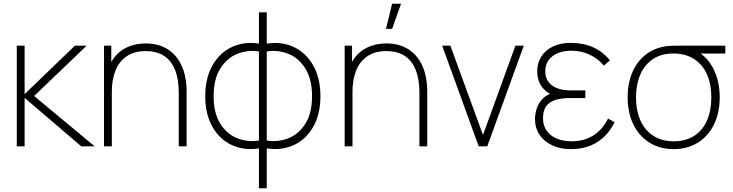

<svg xmlns="http://www.w3.org/2000/svg" viewBox="-20 -785 3931 1030"><path d="M70 0V-540H112V-280L382 -540H445L163 -270L488 0H416L112 -260V0Z M939 -286Q939 -362 918.2 -412Q897.5 -462 858 -486.5Q818.5 -511 762 -511Q699 -511 658.2 -482.2Q617.5 -453.5 598.8 -404.8Q580 -356 580 -295L541 -294Q541 -382.5 570.5 -440.5Q600 -498.5 649.8 -525.2Q699.5 -552 762 -552Q830 -552 879.2 -521Q928.5 -490 954.8 -431.8Q981 -373.5 981 -294V0H939ZM538 0V-540H577V-430H580V0Z M1369 11Q1290 23.5 1224 -6.8Q1158 -37 1119.5 -105Q1081 -173 1081 -269Q1081 -365 1119.5 -433.5Q1158 -502 1224 -532.8Q1290 -563.5 1369 -551V-719H1411V-551Q1490 -563.5 1556 -532.8Q1622 -502 1660.5 -433.5Q1699 -365 1699 -269Q1699 -173 1660.5 -105Q1622 -37 1556 -6.8Q1490 23.5 1411 11V225H1369ZM1369 -509Q1311 -518.5 1255 -497Q1199 -475.5 1162.5 -418.2Q1126 -361 1126 -269Q1126 -177 1162.5 -120.2Q1199 -63.5 1255 -42.5Q1311 -21.5 1369 -31ZM1411 -31Q1469 -21.5 1525 -42.5Q1581 -63.5 1617.5 -120.2Q1654 -177 1654 -269Q1654 -361 1617.5 -418.2Q1581 -475.5 1525 -497Q1469 -518.5 1411 -509Z M2083.5 -765 2050.5 -630H2083.5L2131.5 -765ZM2230 0V-286Q2230 -362 2209.2 -412Q2188.5 -462 2149 -486.5Q2109.5 -511 2053 -511Q1990 -511 1949.2 -482.2Q1908.5 -453.5 1889.8 -404.8Q1871 -356 1871 -295L1832 -294Q1832 -382.5 1861.5 -440.5Q1891 -498.5 1940.8 -525.2Q1990.5 -552 2053 -552Q2121 -552 2170.2 -521Q2219.5 -490 2245.8 -431.8Q2272 -373.5 2272 -294V0ZM1829 0V-540H1868V-430H1871V0Z M2548 0 2352 -540H2396L2571 -61L2745 -540H2790L2594 0Z M3041 15Q3124 15 3183.2 -22.2Q3242.5 -59.5 3277 -129L3242 -149Q3212 -89 3162.5 -58Q3113 -27 3047 -27Q3001 -27 2966.2 -41.8Q2931.5 -56.5 2912.2 -84.2Q2893 -112 2893 -150Q2893 -183 2904.2 -205.5Q2915.5 -228 2941 -241.2Q2966.5 -254.5 3009 -258Q3016.5 -258.5 3024.2 -258.8Q3032 -259 3040 -259H3120V-300H3041Q2999 -300 2968.5 -312Q2938 -324 2921.5 -347Q2905 -370 2905 -402Q2905 -438 2923.5 -463Q2942 -488 2973.8 -500.5Q3005.5 -513 3045 -513Q3098 -513 3144 -491.5Q3190 -470 3219 -433L3252 -461Q3214.5 -508 3161.5 -531.5Q3108.5 -555 3040 -555Q2988 -555 2947.8 -536.2Q2907.5 -517.5 2884.8 -483Q2862 -448.5 2862 -403Q2862 -353 2887.2 -319Q2912.5 -285 2958 -268L2964 -288Q2925.5 -285 2900 -263.5Q2874.5 -242 2862.2 -210.5Q2850 -179 2850 -146Q2850 -98.5 2874.5 -62Q2899 -25.5 2942.5 -5.2Q2986 15 3041 15Z M3594 15Q3519.5 15 3463.5 -20.2Q3407.5 -55.5 3377.2 -118.5Q3347 -181.5 3347 -263Q3347 -337.5 3372 -396.2Q3397 -455 3443.5 -491.5Q3490 -528 3554 -537Q3570 -539 3592.2 -539.5Q3614.5 -540 3634 -540H3871V-498H3693L3715 -512Q3773.5 -482 3807.2 -415.8Q3841 -349.5 3841 -263Q3841 -181.5 3810.8 -118.5Q3780.5 -55.5 3724.5 -20.2Q3668.5 15 3594 15ZM3594 -27Q3658.5 -27 3704 -56.2Q3749.5 -85.5 3772.8 -138.8Q3796 -192 3796 -263Q3796 -333 3772.8 -385.8Q3749.5 -438.5 3704 -468Q3658.5 -497.5 3594 -498Q3529 -498.5 3483.5 -468.5Q3438 -438.5 3415 -385Q3392 -331.5 3392 -263Q3392 -191.5 3416 -138.2Q3440 -85 3485.5 -56Q3531 -27 3594 -27Z"/></svg>

Font: Hauora
Style: Regular
Weight: 400
Designer: Wayne Shih
Foundry: WCYS
Version: Version 1.001